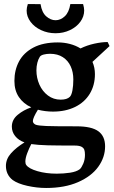

<svg xmlns="http://www.w3.org/2000/svg" viewBox="-20 -686 562 950"><path d="M500 38.1Q500 92.3 466.1 139.4Q432.1 186.5 366 215.3Q299.8 244.1 208.5 244.1Q162.6 244.1 115.5 233.6Q68.4 223.1 42.5 204.6Q9.3 178.2 9.3 134.8Q9.3 100.6 34.9 72Q60.5 43.5 101.1 18.6Q71.8 8.3 55.2 -12.5Q38.6 -33.2 38.6 -59.6Q38.6 -93.8 67.6 -117.9Q96.7 -142.1 134.8 -154.8Q95.7 -172.9 73.5 -205.6Q51.3 -238.3 51.3 -285.6Q51.3 -339.4 74.2 -382.3Q97.2 -425.3 145.3 -450.7Q193.4 -476.1 266.1 -476.1Q296.9 -476.1 325.9 -468.5Q355 -460.9 378.4 -446.3Q410.2 -461.9 446.8 -470Q483.4 -478 512.7 -478L522 -458L437.5 -379.9Q449.7 -351.6 449.7 -319.3Q449.7 -264.2 424.1 -221.9Q398.4 -179.7 351.3 -156.7Q304.2 -133.8 242.2 -133.8Q204.6 -133.8 167.5 -143.1Q142.6 -102.5 142.6 -86.9Q142.6 -81.1 146.7 -76.2Q150.9 -71.3 157.2 -68.8Q170.9 -64 209.5 -62.5Q248 -61 358.9 -61Q433.1 -61 466.6 -36.6Q500 -12.2 500 38.1ZM160.2 -337.9Q160.2 -300.8 175 -267.3Q189.9 -233.9 217.3 -213.4Q244.6 -192.9 280.3 -192.9Q311.5 -192.9 325.7 -207Q334 -215.3 338.4 -238.8Q342.8 -262.2 342.8 -293Q342.8 -329.1 329.8 -357.7Q316.9 -386.2 291 -403.1Q265.1 -419.9 227.5 -419.9Q211.4 -419.9 196.8 -416.3Q182.1 -412.6 177.2 -405.3Q169.4 -393.6 164.8 -375.7Q160.2 -357.9 160.2 -337.9ZM400.4 80.1Q400.4 64.5 397.2 55.2Q394 45.9 383.1 40Q372.1 34.2 349.6 34.2Q265.1 34.2 216.3 33Q167.5 31.7 134.8 26.9Q123.5 48.3 114.5 72.5Q105.5 96.7 105.5 113.3Q105.5 124.5 109.9 130.4Q122.6 148.4 165.3 160.9Q208 173.3 260.7 173.3Q294.9 173.3 326.7 168.5Q358.4 163.6 374.5 151.4Q383.3 144 391.8 124Q400.4 104 400.4 80.1ZM111.8 -633.8Q111.8 -647.9 117.7 -666L180.7 -665.5Q187 -624.5 208.7 -605.2Q230.5 -585.9 254.9 -585.9Q279.3 -585.9 300.3 -605.2Q321.3 -624.5 328.1 -666H391.1Q396.5 -647.5 396.5 -634.3Q396.5 -604 377.4 -578.1Q358.4 -552.2 325.9 -536.9Q293.5 -521.5 254.9 -521.5Q216.3 -521.5 183.3 -536.9Q150.4 -552.2 131.1 -578.1Q111.8 -604 111.8 -633.8Z"/></svg>

Font: Vesper Libre Medium
Style: Regular
Weight: 500
Designer: Robert Keller & Kimya Gandhi
Foundry: Mota Italic
Version: Version 1.058